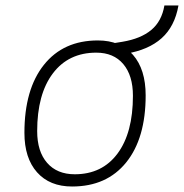

<svg xmlns="http://www.w3.org/2000/svg" viewBox="-20 -676 676 706"><path d="M245.1 9.8Q162.6 9.8 116.2 -42.5Q69.8 -94.7 69.8 -187.5Q69.8 -347.7 141.4 -437.5Q212.9 -527.3 339.8 -527.3Q422.9 -527.3 469.2 -474.1Q515.6 -420.9 515.6 -325.2Q515.6 -167.5 444.1 -78.9Q372.6 9.8 245.1 9.8ZM254.9 -35.2Q355.5 -35.2 412.1 -111.3Q468.8 -187.5 468.8 -323.7Q468.8 -398.4 433.3 -440.4Q397.9 -482.4 334 -482.4Q231.9 -482.4 174.3 -406Q116.7 -329.6 116.7 -193.8Q116.7 -119.1 153.3 -77.1Q189.9 -35.2 254.9 -35.2ZM412.1 -473.6 400.4 -517.6 430.7 -522.5Q497.6 -533.7 536.1 -565.7Q574.7 -597.7 584.5 -655.8H636.2Q622.6 -578.6 574.2 -535.4Q525.9 -492.2 442.4 -478.5Z"/></svg>

Font: Cascadia Mono NF ExtraLight
Style: Italic
Weight: 200
Italic angle: -10°
Monospace: yes
Designer: Aaron Bell
Foundry: Saja Typeworks
Version: Version 2404.023; ttfautohint (v1.8.4)